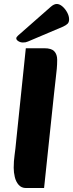

<svg xmlns="http://www.w3.org/2000/svg" viewBox="-20 -939 368 967"><path d="M111 8Q88 8 74 -8Q60 -24 54.5 -47.5Q49 -71 49 -94Q49 -127 53.5 -158.5Q58 -190 62 -234L110 -696H204Q239 -696 253.5 -680.5Q268 -665 268 -638Q268 -614 266 -592.5Q264 -571 260.5 -542Q257 -513 252 -466L202 8ZM71 -760Q62 -752 62 -746Q62 -738 72.5 -731.5Q83 -725 95 -725Q103 -725 108.5 -726Q114 -727 121 -730L298 -805Q313 -812 320.5 -819.5Q328 -827 328 -842Q328 -858 318.5 -876Q309 -894 294.5 -906.5Q280 -919 266 -919Q252 -919 236 -905Z"/></svg>

Font: Alkatra
Style: Regular
Weight: 400
Designer: Suman Bhandary
Version: Version 1.100;gftools[0.9.22]